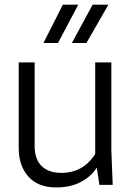

<svg xmlns="http://www.w3.org/2000/svg" viewBox="-20 -800 568 831"><path d="M61 -529.8H129.9V-168.9Q129.9 -110.4 160.4 -81.1Q190.9 -51.8 245.1 -51.8Q340.8 -51.8 392.1 -133.8V-529.8H461.9V-149.9L467.8 0H410.2L398.9 -74.2Q374.5 -36.1 330.1 -12.5Q285.6 11.2 222.2 11.2Q145 11.2 103 -35.6Q61 -82.5 61 -159.2ZM380.9 -779.8H449.2L354 -613.8H291ZM252 -779.8H318.8L231 -613.8H168Z"/></svg>

Font: Cooper Hewitt
Style: Book
Weight: 705
Designer: Village Type and Design LLC
Foundry: Cooper Hewitt Smithsonian Design Museum
Version: 1.000